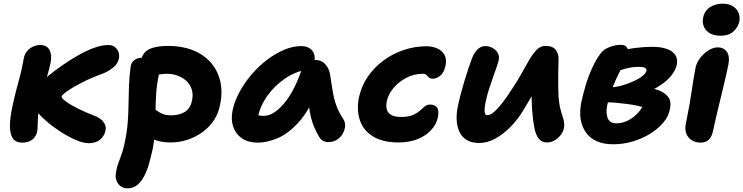

<svg xmlns="http://www.w3.org/2000/svg" viewBox="-20 -773 4080 1054"><path d="M467 13Q437 13 396.5 -4.5Q356 -22 314.5 -48.5Q273 -75 238 -105Q203 -135 184 -159Q169 -178 161.5 -200Q154 -222 159 -245Q163 -264 174.5 -284.5Q186 -305 208 -325Q222 -338 252.5 -362.5Q283 -387 323 -415Q363 -443 407.5 -468.5Q452 -494 495.5 -510Q539 -526 575 -526Q597 -526 611 -514.5Q625 -503 630.5 -486.5Q636 -470 633 -453Q628 -424 601 -402Q574 -380 539 -367Q478 -345 428 -319Q378 -293 349 -272.5Q320 -252 318 -244Q316 -235 341 -216.5Q366 -198 408 -177Q450 -156 500 -137Q518 -130 532.5 -119Q547 -108 555 -92Q563 -76 559 -56Q555 -36 542.5 -20Q530 -4 511 4.5Q492 13 467 13ZM102 10Q67 10 51 -13Q35 -36 34.5 -80Q34 -124 48 -187Q57 -232 68 -273.5Q79 -315 89 -352.5Q99 -390 104 -419Q106 -427 107.5 -436.5Q109 -446 111 -455Q116 -479 131 -495Q146 -511 164.5 -518.5Q183 -526 200 -526Q237 -526 251.5 -499Q266 -472 258 -430Q251 -396 240 -359Q229 -322 218.5 -287.5Q208 -253 202 -225Q192 -176 189.5 -143.5Q187 -111 187 -89Q187 -67 184 -50Q179 -30 167.5 -16.5Q156 -3 139 3.5Q122 10 102 10Z M915 9Q856 9 814 -12Q772 -33 752 -67.5Q732 -102 740 -142Q743 -160 758.5 -174Q774 -188 791 -188Q807 -188 819 -180.5Q831 -173 844 -163.5Q857 -154 874.5 -147Q892 -140 920 -140Q964 -140 994.5 -158.5Q1025 -177 1034 -221Q1041 -254 1033 -281Q1025 -308 1004.5 -327.5Q984 -347 955.5 -357.5Q927 -368 894 -368Q878 -368 861.5 -365Q845 -362 820 -362Q799 -362 783 -372.5Q767 -383 758 -400.5Q749 -418 753 -439Q763 -486 800 -503.5Q837 -521 904 -521Q978 -521 1037 -498Q1096 -475 1135 -432Q1174 -389 1188.5 -329Q1203 -269 1188 -197Q1179 -151 1155 -114Q1131 -77 1094 -49.5Q1057 -22 1011.5 -6.5Q966 9 915 9ZM680 261Q660 261 644 250.5Q628 240 619.5 219Q611 198 618 166Q622 145 627.5 128.5Q633 112 639.5 95.5Q646 79 652.5 58.5Q659 38 665 8Q677 -48 681 -99.5Q685 -151 685.5 -201Q686 -251 688 -302Q690 -353 697 -406Q699 -422 707.5 -433Q716 -444 729 -450Q742 -456 757 -456Q785 -456 808.5 -443Q832 -430 844 -409.5Q856 -389 852 -363Q840 -306 837 -254Q834 -202 833.5 -153.5Q833 -105 830.5 -56Q828 -7 818 46Q809 86 798.5 124Q788 162 772 193Q756 224 733.5 242.5Q711 261 680 261Z M1394 10Q1343 10 1308.5 -13.5Q1274 -37 1260.5 -76.5Q1247 -116 1256 -163Q1266 -214 1293.5 -265.5Q1321 -317 1359.5 -362.5Q1398 -408 1444.5 -443.5Q1491 -479 1539.5 -499.5Q1588 -520 1635 -520Q1672 -520 1693 -496Q1714 -472 1705 -428Q1702 -412 1691 -403Q1680 -394 1666 -391Q1600 -380 1543.5 -341Q1487 -302 1448 -247.5Q1409 -193 1397 -134Q1394 -117 1393.5 -102.5Q1393 -88 1397 -66L1349 -168Q1370 -150 1387 -143.5Q1404 -137 1429 -137Q1480 -137 1537 -202.5Q1594 -268 1637 -393Q1646 -417 1667 -430.5Q1688 -444 1710 -444Q1746 -444 1767 -419Q1788 -394 1792 -363Q1800 -315 1806 -275Q1812 -235 1825 -197.5Q1838 -160 1864 -120Q1875 -105 1874.5 -84Q1874 -63 1863 -42Q1852 -21 1831.5 -7Q1811 7 1782 7Q1765 7 1752.5 -0.5Q1740 -8 1733 -20Q1718 -45 1707 -70Q1696 -95 1688.5 -123.5Q1681 -152 1676 -189Q1671 -226 1668 -274L1722 -278Q1677 -166 1621 -103.5Q1565 -41 1506.5 -15.5Q1448 10 1394 10Z M2169 9Q2082 9 2028.5 -23.5Q1975 -56 1956 -112Q1937 -168 1950 -236Q1963 -299 1998 -350.5Q2033 -402 2084 -440Q2135 -478 2196 -498.5Q2257 -519 2321 -519Q2353 -519 2379.5 -507.5Q2406 -496 2419.5 -473Q2433 -450 2426 -414Q2419 -377 2398.5 -359Q2378 -341 2357 -341Q2341 -341 2334 -348Q2327 -355 2321 -361.5Q2315 -368 2301 -368Q2253 -368 2210 -345.5Q2167 -323 2138.5 -288Q2110 -253 2103 -215Q2098 -191 2103.5 -172Q2109 -153 2127.5 -142Q2146 -131 2182 -131Q2222 -131 2246 -141.5Q2270 -152 2284.5 -165Q2299 -178 2311.5 -188.5Q2324 -199 2341 -199Q2366 -199 2378.5 -183.5Q2391 -168 2384 -129Q2375 -88 2344.5 -56.5Q2314 -25 2269 -8Q2224 9 2169 9Z M2611 12Q2569 12 2542 -4.5Q2515 -21 2502 -49.5Q2489 -78 2487 -113.5Q2485 -149 2493 -187Q2499 -218 2509 -255.5Q2519 -293 2530 -330Q2541 -367 2552 -399Q2563 -431 2570 -450Q2583 -485 2602.5 -502.5Q2622 -520 2642 -520Q2666 -520 2684.5 -509.5Q2703 -499 2712.5 -482Q2722 -465 2718 -444Q2715 -429 2705.5 -402.5Q2696 -376 2685 -344.5Q2674 -313 2663.5 -280.5Q2653 -248 2647 -218Q2643 -200 2641 -182.5Q2639 -165 2641.5 -153Q2644 -141 2655 -141Q2679 -141 2714 -180Q2749 -219 2787 -279Q2818 -324 2841.5 -367Q2865 -410 2885.5 -444.5Q2906 -479 2926.5 -500Q2947 -521 2974 -521Q3015 -521 3031.5 -498.5Q3048 -476 3046 -442Q3045 -415 3044.5 -376.5Q3044 -338 3044.5 -300.5Q3045 -263 3046 -242Q3050 -196 3058.5 -167Q3067 -138 3073.5 -116Q3080 -94 3076 -71Q3072 -50 3058 -32Q3044 -14 3024.5 -2.5Q3005 9 2983 9Q2954 9 2938 -11Q2922 -31 2914 -69Q2906 -107 2902 -160Q2899 -197 2898.5 -235Q2898 -273 2899 -310Q2900 -347 2902 -379L2956 -352Q2949 -336 2936 -312Q2923 -288 2903.5 -253.5Q2884 -219 2854 -170Q2825 -120 2784.5 -78.5Q2744 -37 2699.5 -12.5Q2655 12 2611 12Z M3347 19Q3293 19 3255.5 2Q3218 -15 3196 -46.5Q3174 -78 3167.5 -119.5Q3161 -161 3171 -211Q3179 -250 3194 -301Q3209 -352 3231 -400.5Q3253 -449 3279 -482Q3295 -503 3327 -515Q3359 -527 3389 -527Q3410 -527 3420.5 -514.5Q3431 -502 3426 -474Q3422 -456 3408 -429.5Q3394 -403 3376 -367.5Q3358 -332 3341 -288.5Q3324 -245 3313 -193Q3305 -153 3316 -124.5Q3327 -96 3365 -96Q3394 -96 3423 -109.5Q3452 -123 3476 -147Q3500 -171 3514 -201L3521 -181Q3508 -186 3481.5 -192Q3455 -198 3423.5 -202Q3392 -206 3361 -209Q3330 -212 3306 -211L3331 -294Q3361 -294 3394 -303.5Q3427 -313 3457 -326.5Q3487 -340 3506.5 -355.5Q3526 -371 3529 -385Q3531 -395 3520.5 -400.5Q3510 -406 3488 -406Q3451 -406 3418.5 -397.5Q3386 -389 3359.5 -379Q3333 -369 3310 -366Q3290 -365 3278.5 -377Q3267 -389 3271 -411Q3276 -436 3299.5 -454.5Q3323 -473 3354 -483Q3413 -503 3465 -509.5Q3517 -516 3561 -516Q3605 -516 3637.5 -505.5Q3670 -495 3686 -472.5Q3702 -450 3695 -416Q3688 -387 3665 -358Q3642 -329 3603 -303.5Q3564 -278 3512 -258Q3460 -238 3397 -227L3433 -297Q3480 -297 3523 -293Q3566 -289 3599 -276Q3632 -263 3649 -239.5Q3666 -216 3658 -177Q3652 -137 3623 -102Q3594 -67 3550 -39.5Q3506 -12 3453.5 3.5Q3401 19 3347 19Z M3826 10Q3798 10 3777 -3.5Q3756 -17 3747.5 -40Q3739 -63 3744 -89Q3757 -154 3765 -198.5Q3773 -243 3777.5 -276Q3782 -309 3787 -338.5Q3792 -368 3798 -400Q3804 -430 3824 -455.5Q3844 -481 3870 -497Q3896 -513 3920 -513Q3952 -513 3969.5 -489.5Q3987 -466 3979 -421Q3975 -401 3967 -364.5Q3959 -328 3948 -283.5Q3937 -239 3926.5 -194.5Q3916 -150 3907 -112.5Q3898 -75 3894 -53Q3888 -23 3871 -6.5Q3854 10 3826 10ZM3935 -577Q3884 -577 3858 -605.5Q3832 -634 3840 -676Q3847 -713 3877 -733Q3907 -753 3947 -753Q3982 -753 4004.5 -738Q4027 -723 4035 -701Q4043 -679 4039 -657Q4034 -628 4008.5 -602.5Q3983 -577 3935 -577Z"/></svg>

Font: Shantell Sans Light
Style: Bold Italic
Weight: 700
Italic angle: -11°
Version: Version 1.011;[c5ecc13dd]